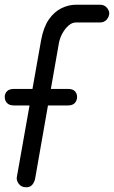

<svg xmlns="http://www.w3.org/2000/svg" viewBox="-33 -792 482 812"><path d="M78 0Q57 0 46.5 -14.5Q36 -29 38 -42L141 -623Q151 -677 173.5 -709.5Q196 -742 226.5 -757Q257 -772 288 -772H390Q408 -772 418.5 -760Q429 -748 429 -736Q429 -722 418.5 -709.5Q408 -697 390 -697H288Q272 -697 257 -684Q242 -671 231 -651Q220 -631 216 -609L116 -39Q114 -25 105 -12.5Q96 0 78 0ZM-13 -382Q-13 -396 -3.5 -406Q6 -416 27 -416H254Q275 -416 284 -406Q293 -396 293 -382Q293 -367 283.5 -356.5Q274 -346 254 -346H27Q6 -346 -3.5 -356.5Q-13 -367 -13 -382Z"/></svg>

Font: Edu QLD Beginner Medium
Style: Regular
Weight: 500
Designer: Tina and Corey Anderson
Foundry: Google for Education
Version: Version 1.003